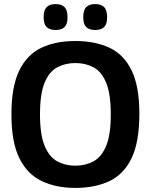

<svg xmlns="http://www.w3.org/2000/svg" viewBox="-20 -911 737 941"><path d="M349 10Q255 10 184.5 -23.5Q114 -57 75 -135.5Q36 -214 36 -350Q36 -486 74 -564.5Q112 -643 182 -676.5Q252 -710 349 -710Q446 -710 516.5 -677Q587 -644 625 -566Q663 -488 663 -353Q663 -214 624.5 -135Q586 -56 515.5 -23Q445 10 349 10ZM349 -99Q399 -99 438.5 -120.5Q478 -142 500.5 -196.5Q523 -251 523 -350Q523 -450 500.5 -505Q478 -560 438.5 -581Q399 -602 349 -602Q300 -602 260.5 -581Q221 -560 198.5 -505.5Q176 -451 176 -350Q176 -250 199 -195.5Q222 -141 261 -120Q300 -99 349 -99ZM446 -764Q417 -764 402.5 -778.5Q388 -793 388 -826Q388 -861 402.5 -876Q417 -891 446 -891Q476 -891 490.5 -876Q505 -861 505 -826Q505 -793 490.5 -778.5Q476 -764 446 -764ZM253 -764Q223 -764 208.5 -778.5Q194 -793 194 -826Q194 -861 208.5 -876Q223 -891 253 -891Q282 -891 296.5 -876Q311 -861 311 -826Q311 -793 296.5 -778.5Q282 -764 253 -764Z"/></svg>

Font: Georama SemiBold
Style: Regular
Weight: 600
Designer: Jean-Baptiste Levee
Foundry: Production Type
Version: Version 1.000